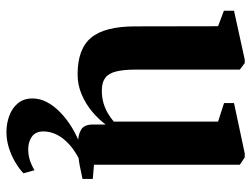

<svg xmlns="http://www.w3.org/2000/svg" viewBox="-116 -458 817 626"><g transform="rotate(90 293.0 -145.5)"><path d="M452 9.5Q420.5 9.5 403.5 -0.8Q386.5 -11 386.5 -39V-81Q369.5 -58 344.5 -37Q319.5 -16 288.5 -2.8Q257.5 10.5 223 10.5Q140 10.5 103.2 -33.8Q66.5 -78 66.5 -177L66 -447.5L15.5 -466.5V-499.5L175 -534.5H186L207.5 -518.5V-178Q207.5 -139.5 213.5 -115.2Q219.5 -91 234.2 -79.8Q249 -68.5 275 -68.5Q299.5 -68.5 318.5 -74.5Q337.5 -80.5 352 -89.5Q366.5 -98.5 377 -107.5V-447.5L316.5 -467V-499.5L481 -534.5H493.5L517.5 -518.5V-43L564 -39V-5.5Q546.5 -1.5 518 4Q489.5 9.5 452 9.5ZM410.5 242.5Q384 242.5 358.8 233.5Q333.5 224.5 317.5 205.5Q301.5 186.5 301.5 157.5Q301.5 134 313 111.5Q324.5 89 345.8 68Q367 47 396 29.2Q425 11.5 460 -1L481.5 -5L512 -1Q475 16.5 452.2 37Q429.5 57.5 419.2 79Q409 100.5 409 121.5Q409 147.5 426 159.5Q443 171.5 467 171.5Q486 171.5 503 166Q520 160.5 535.5 151L545.5 187Q531.5 200.5 510.2 213.2Q489 226 463.5 234.2Q438 242.5 410.5 242.5Z"/></g></svg>

Font: Merriweather 96pt
Style: Bold
Weight: 700
Version: Version 2.100